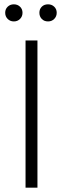

<svg xmlns="http://www.w3.org/2000/svg" viewBox="-20 -867 290 887"><path d="M153 0V-680H98V0ZM44 -768Q61 -768 72.5 -779.5Q84 -791 84 -808Q84 -825 72.5 -836Q61 -847 44 -847Q27 -847 15.5 -836Q4 -825 4 -808Q4 -791 15.5 -779.5Q27 -768 44 -768ZM202 -768Q219 -768 230.5 -779.5Q242 -791 242 -808Q242 -825 230.5 -836Q219 -847 202 -847Q184 -847 173 -836Q162 -825 162 -808Q162 -791 173 -779.5Q184 -768 202 -768Z"/></svg>

Font: Catamaran Thin ExtraLight
Style: Regular
Weight: 250
Version: Version 2.000